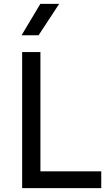

<svg xmlns="http://www.w3.org/2000/svg" viewBox="-20 -968 578 988"><path d="M94 0V-700H188V-86.5H501V0ZM91 -786.5 187.5 -948H284.5L178.5 -786.5Z"/></svg>

Font: Geologica Roman Light
Style: Regular
Weight: 300
Designer: Sindre Bremnes, Frode Helland
Foundry: Monokrom Skriftforlag AS
Version: Version 1.010;gftools[0.9.28]